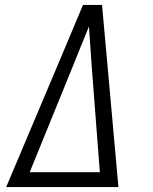

<svg xmlns="http://www.w3.org/2000/svg" viewBox="-20 -755 616 775"><path d="M5 0H458L414 -490L395 -700L392 -735H315L212 -490ZM100 -60 275 -490Q291 -530 307 -569.5Q323 -609 339 -648Q342 -609 344.5 -569.5Q347 -530 350 -490L383 -60Z"/></svg>

Font: Iosevka Sparkle Light Oblique
Style: Regular
Weight: 300
Italic angle: -9°
Designer: Belleve Invis
Foundry: Belleve Invis
Version: Version 4.5.0; ttfautohint (v1.8.3)